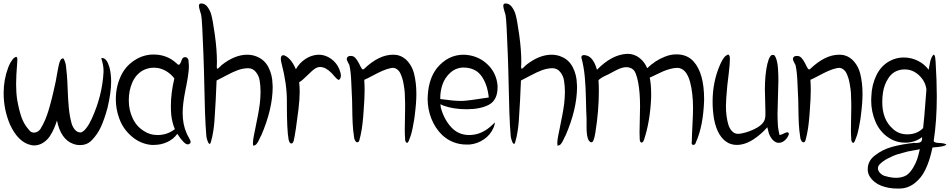

<svg xmlns="http://www.w3.org/2000/svg" viewBox="-20 -823 5487 1109"><path d="M73 -495Q76 -494 78 -491Q80 -488 80 -485Q80 -482 80 -477Q80 -472 80 -471Q73 -383 73 -338Q73 -289 79 -248Q89 -190 103.5 -147.5Q118 -105 148 -72Q159 -57 176 -57Q189 -57 200.5 -65Q212 -73 218 -86Q225 -97 231 -110Q237 -123 241.5 -132.5Q246 -142 251.5 -158.5Q257 -175 259.5 -182.5Q262 -190 267.5 -210Q273 -230 274 -234Q275 -238 281 -261Q287 -284 287 -286Q303 -351 314 -420Q315 -425 319 -444.5Q323 -464 329 -475Q335 -486 346 -486Q352 -477 356 -464.5Q360 -452 361 -442.5Q362 -433 363.5 -417.5Q365 -402 366 -395Q369 -363 371 -305Q373 -247 377.5 -200Q382 -153 393 -112Q399 -90 412.5 -74Q426 -58 445 -58Q448 -58 451 -59Q457 -62 462 -66Q467 -70 470.5 -73.5Q474 -77 479 -84Q484 -91 486 -93.5Q488 -96 493 -104.5Q498 -113 498.5 -114.5Q499 -116 504.5 -126.5Q510 -137 510 -137Q571 -271 578 -407Q578 -412 578 -417Q578 -445 565 -487Q568 -488 570 -488Q596 -488 612 -435Q622 -396 622 -351Q622 -289 601 -200Q584 -137 563.5 -91.5Q543 -46 509 -12Q483 15 442 15Q422 15 403 8Q331 -18 309 -127Q293 -76 272 -43Q257 -17 231.5 0Q206 17 177 17Q168 17 160 15Q86 0 38 -103Q1 -190 1 -285Q1 -363 27 -432Q27 -433 32.5 -445.5Q38 -458 40.5 -461.5Q43 -465 48.5 -473.5Q54 -482 59.5 -487Q65 -492 73 -495Z M868 -508Q945 -508 1000 -457Q1007 -449 1012 -449Q1015 -449 1016.5 -450.5Q1018 -452 1020 -455Q1022 -458 1023.5 -461Q1025 -464 1027 -469.5Q1029 -475 1030 -478Q1036 -493 1049 -493Q1058 -493 1064 -485.5Q1070 -478 1069 -467Q1071 -453 1071 -439Q1071 -423 1068.5 -403.5Q1066 -384 1064 -371.5Q1062 -359 1057.5 -335Q1053 -311 1051 -302Q1035 -223 1035 -171Q1035 -104 1058 -53Q1060 -47 1070.5 -29Q1081 -11 1081 -3Q1081 5 1072 9Q1068 11 1064 11Q1044 11 1004 -50Q982 -19 946 -2.5Q910 14 870 14Q862 14 854 14Q790 8 739 -36.5Q688 -81 667 -144Q649 -195 649 -250Q649 -329 684 -396Q711 -446 760.5 -477Q810 -508 866 -508Q867 -508 868 -508ZM868 -432Q834 -432 803 -415Q763 -391 743.5 -345Q724 -299 724 -247Q724 -246 724 -244Q724 -242 724 -241Q724 -188 746 -140.5Q768 -93 810 -67Q845 -43 890 -43Q946 -43 990 -77Q974 -114 969 -161Q967 -185 967 -210Q967 -286 987 -370Q966 -398 935 -415Q904 -432 870 -432Q869 -432 868 -432Z M1142 -803Q1163 -803 1177 -785Q1191 -767 1199 -743Q1209 -709 1221 -622Q1233 -535 1233 -467Q1233 -457 1232.5 -448.5Q1232 -440 1232 -438Q1232 -426 1236 -426Q1238 -426 1242 -429.5Q1246 -433 1251.5 -438.5Q1257 -444 1260 -447Q1336 -507 1408 -507Q1439 -507 1466 -495Q1509 -477 1531 -433.5Q1553 -390 1554 -339Q1555 -330 1555 -322Q1555 -193 1489 -41Q1486 -37 1478 -19Q1470 -1 1462 8.5Q1454 18 1443 18Q1442 18 1442 18Q1441 11 1441 2Q1441 -14 1447.5 -45.5Q1454 -77 1455 -82Q1456 -88 1461.5 -115.5Q1467 -143 1469 -152.5Q1471 -162 1475 -185.5Q1479 -209 1480.5 -222.5Q1482 -236 1483.5 -255.5Q1485 -275 1485 -292Q1485 -326 1480 -356Q1476 -385 1458 -407Q1440 -429 1413 -429Q1412 -429 1411 -429Q1381 -428 1352.5 -417.5Q1324 -407 1284 -385.5Q1244 -364 1231 -358Q1229 -301 1226 -245Q1225 -229 1222.5 -187Q1220 -145 1218.5 -122.5Q1217 -100 1212 -66.5Q1207 -33 1199 -6Q1196 8 1191 8Q1185 8 1179 -8.5Q1173 -25 1172 -36Q1167 -92 1164 -177.5Q1161 -263 1160 -336Q1159 -409 1158 -418Q1158 -426 1155 -509Q1152 -592 1148.5 -658.5Q1145 -725 1142 -737Q1141 -741 1135 -760.5Q1129 -780 1129 -789Q1129 -803 1142 -803Z M1818 -507Q1819 -507 1821 -507Q1859 -507 1892 -483.5Q1925 -460 1940 -423Q1949 -401 1949 -386Q1949 -369 1937 -361Q1926 -365 1911.5 -382.5Q1897 -400 1892 -404Q1860 -436 1828 -436Q1816 -436 1805 -430Q1786 -419 1756 -388.5Q1726 -358 1708 -348Q1711 -322 1711 -292Q1711 -252 1704 -192Q1688 -61 1677 -12Q1672 6 1663 6Q1652 6 1647 -17Q1637 -70 1637 -221Q1637 -232 1637 -243Q1637 -338 1607 -454Q1602 -471 1602 -483Q1602 -504 1616 -504Q1619 -504 1623 -503Q1662 -486 1689 -423Q1709 -459 1743.5 -482Q1778 -505 1818 -507Z M2250 -507Q2265 -507 2279 -504Q2313 -495 2337 -466.5Q2361 -438 2371 -400Q2385 -346 2385 -280Q2385 -228 2375 -152Q2375 -150 2373 -136.5Q2371 -123 2370 -119Q2369 -115 2367 -103Q2365 -91 2364 -86Q2363 -81 2360.5 -70.5Q2358 -60 2356.5 -53.5Q2355 -47 2352 -38.5Q2349 -30 2346 -22.5Q2343 -15 2340 -7Q2336 2 2331 2Q2326 2 2322.5 -6Q2319 -14 2320 -21Q2318 -45 2318 -75Q2318 -96 2319 -138.5Q2320 -181 2320 -203Q2320 -214 2320 -225Q2319 -267 2318 -286Q2317 -305 2311 -339Q2305 -373 2293 -398Q2287 -412 2275 -421.5Q2263 -431 2249 -431Q2244 -431 2239 -430Q2214 -425 2188 -413.5Q2162 -402 2131.5 -385.5Q2101 -369 2084 -362Q2086 -333 2086 -301Q2086 -256 2080 -177Q2080 -169 2077.5 -145.5Q2075 -122 2074 -110.5Q2073 -99 2070 -80Q2067 -61 2063.5 -45Q2060 -29 2056 -14Q2054 -7 2051 -4Q2048 -1 2044 -1Q2037 -1 2031 -11.5Q2025 -22 2025 -32Q2019 -69 2017 -110.5Q2015 -152 2014.5 -202.5Q2014 -253 2012 -281Q2011 -295 2009.5 -336.5Q2008 -378 2005 -404.5Q2002 -431 1998 -447Q1996 -451 1992 -458.5Q1988 -466 1985.5 -472Q1983 -478 1983 -483Q1983 -494 1996 -499Q2002 -500 2007 -500Q2021 -500 2031.5 -489.5Q2042 -479 2054 -456Q2056 -452 2060.5 -442.5Q2065 -433 2069 -427.5Q2073 -422 2077 -422Q2081 -422 2084 -426Q2169 -507 2250 -507Z M2504 -430Q2568 -507 2658 -507Q2667 -507 2676 -506Q2748 -498 2798 -449Q2848 -400 2854 -328Q2854 -324 2854 -319Q2854 -245 2804 -218Q2754 -192 2676 -192Q2599 -192 2541 -213Q2532 -217 2524 -221Q2525 -211 2526 -202Q2544 -135 2585 -89.5Q2626 -44 2688 -43Q2689 -43 2690 -43Q2764 -43 2825 -103Q2836 -114 2839 -116Q2837 -101 2831 -86Q2813 -44 2775 -18Q2737 8 2691 12Q2683 12 2675 12Q2594 12 2534 -43Q2493 -83 2471.5 -138Q2450 -193 2450 -253Q2450 -263 2451 -274Q2457 -370 2504 -430ZM2657 -433Q2613 -432 2581 -403Q2549 -374 2535.5 -334Q2522 -294 2523 -251Q2600 -240 2641 -240Q2658 -240 2674 -242Q2698 -244 2742 -251Q2786 -258 2803 -260Q2803 -264 2802 -270Q2793 -341 2759 -386.5Q2725 -432 2657 -433Z M2900 -803Q2921 -803 2935 -785Q2949 -767 2957 -743Q2967 -709 2979 -622Q2991 -535 2991 -467Q2991 -457 2990.5 -448.5Q2990 -440 2990 -438Q2990 -426 2994 -426Q2996 -426 3000 -429.5Q3004 -433 3009.5 -438.5Q3015 -444 3018 -447Q3094 -507 3166 -507Q3197 -507 3224 -495Q3267 -477 3289 -433.5Q3311 -390 3312 -339Q3313 -330 3313 -322Q3313 -193 3247 -41Q3244 -37 3236 -19Q3228 -1 3220 8.5Q3212 18 3201 18Q3200 18 3200 18Q3199 11 3199 2Q3199 -14 3205.5 -45.5Q3212 -77 3213 -82Q3214 -88 3219.5 -115.5Q3225 -143 3227 -152.5Q3229 -162 3233 -185.5Q3237 -209 3238.5 -222.5Q3240 -236 3241.5 -255.5Q3243 -275 3243 -292Q3243 -326 3238 -356Q3234 -385 3216 -407Q3198 -429 3171 -429Q3170 -429 3169 -429Q3139 -428 3110.5 -417.5Q3082 -407 3042 -385.5Q3002 -364 2989 -358Q2987 -301 2984 -245Q2983 -229 2980.5 -187Q2978 -145 2976.5 -122.5Q2975 -100 2970 -66.5Q2965 -33 2957 -6Q2954 8 2949 8Q2943 8 2937 -8.5Q2931 -25 2930 -36Q2925 -92 2922 -177.5Q2919 -263 2918 -336Q2917 -409 2916 -418Q2916 -426 2913 -509Q2910 -592 2906.5 -658.5Q2903 -725 2900 -737Q2899 -741 2893 -760.5Q2887 -780 2887 -789Q2887 -803 2900 -803Z M3602 -512Q3604 -512 3606 -512Q3643 -512 3673.5 -488.5Q3704 -465 3718 -429Q3765 -474 3819 -495Q3852 -509 3887 -509Q3950 -509 3987 -467Q4047 -399 4047 -250Q4047 -247 4047 -244Q4042 -95 4000 -2Q3996 14 3985 14Q3984 14 3984 14Q3972 13 3976 -6Q3976 -33 3979.5 -98.5Q3983 -164 3983 -199Q3983 -285 3966 -349Q3944 -430 3892 -431Q3872 -431 3849.5 -424.5Q3827 -418 3811.5 -411.5Q3796 -405 3771 -392.5Q3746 -380 3733 -375Q3741 -334 3741 -285Q3741 -272 3741 -258Q3735 -121 3700 -16Q3693 4 3683 0Q3675 -4 3675 -23Q3674 -40 3674 -58Q3674 -83 3675.5 -133Q3677 -183 3677 -208Q3677 -290 3666 -347Q3662 -365 3660 -373.5Q3658 -382 3652.5 -397Q3647 -412 3638 -420.5Q3629 -429 3617 -432Q3608 -435 3598 -435Q3591 -435 3584.5 -434Q3578 -433 3570.5 -430.5Q3563 -428 3557.5 -426Q3552 -424 3543.5 -419.5Q3535 -415 3531.5 -413.5Q3528 -412 3518 -406.5Q3508 -401 3506 -400Q3500 -396 3483 -388.5Q3466 -381 3455 -374Q3444 -367 3437 -360Q3439 -329 3439 -297Q3439 -183 3419 -58Q3410 -1 3397 -1Q3396 -1 3396 -1Q3368 -4 3368 -91Q3368 -100 3368 -114Q3368 -128 3368 -132Q3368 -137 3368 -139Q3366 -170 3364.5 -247.5Q3363 -325 3357.5 -381.5Q3352 -438 3339 -487Q3338 -489 3338 -492Q3338 -505 3355 -505Q3357 -505 3360 -504Q3406 -499 3428 -420Q3514 -508 3602 -512Z M4184 -508Q4187 -508 4188.5 -507Q4190 -506 4191 -504.5Q4192 -503 4193 -501.5Q4194 -500 4194.5 -497.5Q4195 -495 4195 -493.5Q4195 -492 4195.5 -489Q4196 -486 4196 -485Q4196 -455 4189 -396.5Q4182 -338 4181 -330Q4173 -244 4173 -211Q4173 -148 4188 -100Q4195 -79 4209 -64.5Q4223 -50 4242 -50Q4244 -50 4247 -50Q4287 -54 4332.5 -75Q4378 -96 4392 -121Q4396 -128 4398 -135.5Q4400 -143 4400.5 -148.5Q4401 -154 4401 -165Q4401 -176 4401 -182Q4398 -283 4398 -306Q4398 -394 4413 -457Q4414 -458 4415.5 -464Q4417 -470 4418 -473.5Q4419 -477 4421 -482.5Q4423 -488 4425.5 -491.5Q4428 -495 4430.5 -499Q4433 -503 4436.5 -504.5Q4440 -506 4443 -506Q4448 -506 4454 -503Q4458 -497 4461 -490Q4464 -483 4465.5 -477.5Q4467 -472 4469 -462.5Q4471 -453 4471.5 -449.5Q4472 -446 4473 -434.5Q4474 -423 4474 -421Q4476 -391 4476 -357Q4476 -325 4473.5 -260.5Q4471 -196 4471 -164Q4471 -148 4471.5 -134Q4472 -120 4472.5 -112Q4473 -104 4473 -102Q4473 -91 4477 -70Q4481 -49 4482 -44Q4484 -44 4486 -44Q4492 -44 4506.5 -51.5Q4521 -59 4527 -59Q4534 -59 4537 -50Q4532 -30 4515 -14Q4498 2 4478 2Q4470 2 4463 -1Q4447 -8 4436 -24Q4425 -40 4421 -53Q4417 -66 4412 -88Q4377 -48 4335 -20Q4284 14 4236 14Q4210 14 4187 3Q4124 -30 4104 -137Q4096 -187 4096 -236Q4096 -351 4139 -449Q4140 -452 4145 -462Q4150 -472 4153 -477Q4156 -482 4161 -489Q4166 -496 4172 -500.5Q4178 -505 4184 -508Z M4827 -507Q4842 -507 4856 -504Q4890 -495 4914 -466.5Q4938 -438 4948 -400Q4962 -346 4962 -280Q4962 -228 4952 -152Q4952 -150 4950 -136.5Q4948 -123 4947 -119Q4946 -115 4944 -103Q4942 -91 4941 -86Q4940 -81 4937.5 -70.5Q4935 -60 4933.5 -53.5Q4932 -47 4929 -38.5Q4926 -30 4923 -22.5Q4920 -15 4917 -7Q4913 2 4908 2Q4903 2 4899.5 -6Q4896 -14 4897 -21Q4895 -45 4895 -75Q4895 -96 4896 -138.5Q4897 -181 4897 -203Q4897 -214 4897 -225Q4896 -267 4895 -286Q4894 -305 4888 -339Q4882 -373 4870 -398Q4864 -412 4852 -421.5Q4840 -431 4826 -431Q4821 -431 4816 -430Q4791 -425 4765 -413.5Q4739 -402 4708.5 -385.5Q4678 -369 4661 -362Q4663 -333 4663 -301Q4663 -256 4657 -177Q4657 -169 4654.5 -145.5Q4652 -122 4651 -110.5Q4650 -99 4647 -80Q4644 -61 4640.5 -45Q4637 -29 4633 -14Q4631 -7 4628 -4Q4625 -1 4621 -1Q4614 -1 4608 -11.5Q4602 -22 4602 -32Q4596 -69 4594 -110.5Q4592 -152 4591.5 -202.5Q4591 -253 4589 -281Q4588 -295 4586.5 -336.5Q4585 -378 4582 -404.5Q4579 -431 4575 -447Q4573 -451 4569 -458.5Q4565 -466 4562.5 -472Q4560 -478 4560 -483Q4560 -494 4573 -499Q4579 -500 4584 -500Q4598 -500 4608.5 -489.5Q4619 -479 4631 -456Q4633 -452 4637.5 -442.5Q4642 -433 4646 -427.5Q4650 -422 4654 -422Q4658 -422 4661 -426Q4746 -507 4827 -507Z M5373 -508Q5378 -505 5380 -498.5Q5382 -492 5382.5 -482.5Q5383 -473 5384 -469Q5391 -354 5391 -266Q5391 -125 5373 -8Q5376 2 5407 3Q5438 4 5447 13Q5437 19 5423.5 22Q5410 25 5392.5 26.5Q5375 28 5366 29Q5350 107 5324 159Q5302 205 5262.5 235.5Q5223 266 5175 266H5174Q5167 266 5161 266Q5112 266 5069.5 249.5Q5027 233 5004 197Q4992 178 4992 155Q4992 107 5032 76Q5076 41 5132 25.5Q5188 10 5262 2Q5266 3 5269 3Q5287 3 5296.5 -2Q5306 -7 5306 -22Q5306 -26 5306 -31Q5264 1 5209 1Q5156 1 5114 -27Q5063 -60 5037.5 -118.5Q5012 -177 5012 -243Q5012 -255 5013 -267Q5015 -332 5042 -388Q5069 -444 5120 -471Q5157 -491 5200 -491Q5243 -491 5281.5 -472Q5320 -453 5344 -420Q5345 -427 5348 -442.5Q5351 -458 5353 -467.5Q5355 -477 5360 -489Q5365 -501 5373 -508ZM5204 -422Q5194 -422 5183 -420Q5139 -412 5113 -374Q5087 -336 5080 -288Q5076 -260 5076 -233Q5076 -133 5136 -80Q5170 -47 5221 -47Q5276 -47 5312 -83Q5316 -116 5319 -153.5Q5322 -191 5325.5 -236Q5329 -281 5331 -306Q5326 -352 5289.5 -387Q5253 -422 5206 -422ZM5293 39Q5254 46 5223 52Q5184 62 5163 68.5Q5142 75 5111.5 90.5Q5081 106 5061 126Q5051 137 5051 149Q5051 165 5065.5 178.5Q5080 192 5097 195Q5129 204 5156 204Q5192 204 5218 188Q5239 172 5255 144.5Q5271 117 5278 95.5Q5285 74 5293 39Z"/></svg>

Font: EptKazoo
Style: Medium
Weight: 500
Version: Version 001.000